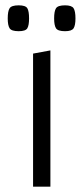

<svg xmlns="http://www.w3.org/2000/svg" viewBox="-20 -700 313 720"><path d="M104 -499 169 -511V0H104ZM224 -583Q197 -583 190 -594Q183 -605 183 -631Q183 -658 190 -669Q197 -680 224 -680Q249 -680 256 -669Q263 -658 263 -631Q263 -605 256 -594Q249 -583 224 -583ZM50 -583Q23 -583 16 -594Q9 -605 9 -631Q9 -658 16 -669Q23 -680 50 -680Q76 -680 82.5 -669Q89 -658 89 -631Q89 -605 82.5 -594Q76 -583 50 -583Z"/></svg>

Font: Changa ExtraLight
Style: Regular
Weight: 250
Designer: Eduardo Rodriguez Tunni
Foundry: Eduardo Rodriguez Tunni
Version: Version 3.002; ttfautohint (v1.8.2)